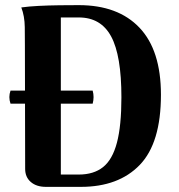

<svg xmlns="http://www.w3.org/2000/svg" viewBox="-20 -728 698 748"><path d="M21 -375H341Q348 -350 341 -324H21Q12 -350 21 -375ZM159 0Q122 0 100 -19Q78 -38 78 -70L77 -551Q77 -580 76.5 -622.5Q76 -665 63 -699Q91 -703 130 -705Q169 -707 211 -707.5Q253 -708 287 -708Q440 -708 523.5 -620Q607 -532 607 -359Q607 -171 524.5 -85.5Q442 0 295 0ZM217 -48H287Q345 -48 381.5 -77Q418 -106 435.5 -172Q453 -238 453 -349Q453 -512 413 -586Q373 -660 287 -660H217Z"/></svg>

Font: Arima Thin
Style: Regular
Weight: 100
Designer: Joana Correia and Natanael Gama
Foundry: NDISCOVER
Version: Version 1.101;gftools[0.9.23]